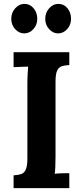

<svg xmlns="http://www.w3.org/2000/svg" viewBox="-20 -969 427 989"><path d="M337 -634Q315 -633 299 -628Q283 -623 274.5 -605.5Q266 -588 266 -547V-164Q266 -137 265 -112Q264 -87 262 -74Q278 -76 302.5 -76.5Q327 -77 337 -77V0H50V-66Q73 -67 88.5 -72Q104 -77 112.5 -95Q121 -113 121 -153V-536Q121 -563 122.5 -588Q124 -613 125 -626Q109 -625 85 -624.5Q61 -624 50 -623V-700H337ZM105 -797Q78 -797 58 -819Q38 -841 38 -872Q38 -904 58.5 -926.5Q79 -949 106 -949Q134 -949 153 -926.5Q172 -904 172 -872Q172 -841 152 -819Q132 -797 105 -797ZM279 -797Q253 -797 233 -819Q213 -841 213 -872Q213 -904 233.5 -926.5Q254 -949 280 -949Q309 -949 327.5 -926.5Q346 -904 346 -872Q346 -841 326 -819Q306 -797 279 -797Z"/></svg>

Font: Lora
Style: Bold
Weight: 700
Designer: Olga Karpushina, Alexei Vanyashin (Cyrillic)
Foundry: Cyreal
Version: Version 3.006; ttfautohint (v1.8.4.7-5d5b);gftools[0.9.30]